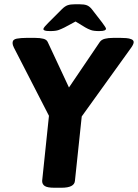

<svg xmlns="http://www.w3.org/2000/svg" viewBox="-20 -880 648 902"><path d="M216 -734Q197 -734 190.5 -736.5Q184 -739 184 -743Q184 -748 191 -756Q198 -764 208 -774L271 -837Q285 -851 298 -855.5Q311 -860 333 -860H353Q376 -860 388.5 -855Q401 -850 412 -836L460 -774Q478 -750 478 -745Q478 -740 471 -737Q464 -734 445 -734Q420 -734 406.5 -739Q393 -744 381 -751L335 -779L283 -751Q269 -744 255.5 -739Q242 -734 216 -734ZM235 2Q203 2 190.5 -6Q178 -14 178 -30L210 -336L45 -657Q39 -669 39 -678Q39 -695 59 -698.5Q79 -702 103 -702H146Q168 -702 183.5 -698Q199 -694 204 -683L304 -469L449 -683Q457 -694 473 -698Q489 -702 511 -702H547Q559 -702 573 -701Q587 -700 597.5 -695.5Q608 -691 608 -682Q608 -673 597 -657L364 -333L332 -30Q329 2 269 2Z"/></svg>

Font: Asap
Style: Bold Italic
Weight: 700
Italic angle: -6°
Designer: Pablo Cosgaya
Foundry: Omnibus-Type
Version: Version 3.001; ttfautohint (v1.8.3)